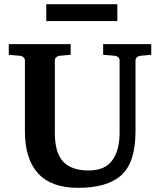

<svg xmlns="http://www.w3.org/2000/svg" viewBox="-20 -882 769 918"><path d="M703.1 -620.1 649.9 -615.2Q642.1 -614.3 635 -608.4Q627.9 -602.5 627.9 -592.8V-253.9Q627.9 -106.4 561 -45.2Q494.1 16.1 354 16.1Q225.1 16.1 162.1 -53Q99.1 -122.1 99.1 -253.9V-592.8Q99.1 -602.5 92 -608.4Q85 -614.3 76.2 -615.2L22 -620.1V-670.9H317.9V-620.1L264.2 -615.2Q255.9 -614.3 249 -608.4Q242.2 -602.5 242.2 -592.8V-246.1Q242.2 -152.3 281.7 -109.6Q321.3 -66.9 403.8 -66.9Q482.4 -66.9 517.1 -116Q551.8 -165 551.8 -246.1V-592.8Q551.8 -602.5 545.4 -608.4Q539.1 -614.3 529.8 -615.2L473.1 -620.1V-670.9H703.1ZM541 -781.2H201.2V-861.8H541Z"/></svg>

Font: Charis
Style: Bold
Weight: 700
Designer: Walt Agee, Miriam Martin, Annie Olsen, Victor Gaultney, Lorna Priest, Alan Ward, Bob Hallissy, Martin Hosken, Sharon Cor
Foundry: SIL Global
Version: Version 7.000